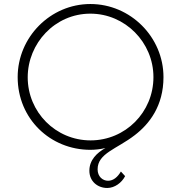

<svg xmlns="http://www.w3.org/2000/svg" viewBox="-20 -738 902 956"><path d="M430 -718C231 -718 68 -553 68 -354C68 -146 231 8 430 8C453 8 480 5 505 -1C462 23 425 59 425 112C425 165 466 198 514 198C551 198 586 172 603 139L582 116C566 143 545 162 518 162C492 162 466 142 466 105C466 25 562 4 651 -65C724 -121 794 -211 794 -354C794 -553 630 -718 430 -718ZM431 -39C257 -39 118 -180 118 -353C118 -522 253 -670 430 -670C603 -670 744 -527 744 -354C744 -179 604 -39 431 -39Z"/></svg>

Font: Sulaf Light
Style: Regular
Weight: 300
Designer: Bandar Raffah (Arabic) and Santiago Orozco (Latin)
Foundry: Caramella and Typemade
Version: Version 1.005;PS 001.005;hotconv 1.0.88;makeotf.lib2.5.64775